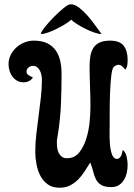

<svg xmlns="http://www.w3.org/2000/svg" viewBox="-20 -873 627 898"><path d="M138 -683Q175 -683 200 -671Q225 -659 240 -638Q255 -617 261.5 -589Q268 -561 268 -528Q268 -458 265 -386.5Q262 -315 251 -246Q249 -236 247.5 -226.5Q246 -217 246 -207Q246 -195 247.5 -182Q249 -169 254.5 -158Q260 -147 269 -140Q278 -133 293 -133Q330 -133 351.5 -161Q373 -189 384.5 -227.5Q396 -266 399.5 -306.5Q403 -347 403 -373Q403 -421 401 -469.5Q399 -518 399 -566Q399 -591 403 -612.5Q407 -634 417.5 -650Q428 -666 447 -674.5Q466 -683 495 -683Q540 -683 558.5 -659Q577 -635 577 -593Q577 -581 575.5 -569.5Q574 -558 566 -547Q560 -555 552 -562.5Q544 -570 533 -570Q527 -570 522 -567Q517 -564 512 -560Q504 -552 500 -515Q496 -478 494.5 -433Q493 -388 493 -347.5Q493 -307 493 -292Q493 -281 492.5 -254.5Q492 -228 494 -200.5Q496 -173 503.5 -151.5Q511 -130 527 -130Q534 -130 539 -134.5Q544 -139 547 -145.5Q550 -152 551.5 -159.5Q553 -167 554 -172Q568 -161 572.5 -139.5Q577 -118 577 -101Q577 -83 573 -65Q569 -47 560 -32Q551 -17 536.5 -7.5Q522 2 501 2Q470 2 454 -7.5Q438 -17 429.5 -33Q421 -49 416 -70Q411 -91 402 -113Q389 -92 375.5 -71Q362 -50 345 -33Q328 -16 307 -5.5Q286 5 258 5Q225 5 203 -11Q181 -27 168.5 -51.5Q156 -76 150.5 -105.5Q145 -135 145 -162Q145 -204 150 -246.5Q155 -289 160.5 -331Q166 -373 171 -415.5Q176 -458 176 -500Q176 -509 174 -520.5Q172 -532 167 -542Q162 -552 154 -558.5Q146 -565 134 -565Q123 -565 113.5 -557.5Q104 -550 104 -538Q104 -527 115 -520.5Q126 -514 134 -510Q118 -488 90 -488Q73 -488 60 -495.5Q47 -503 38 -515Q29 -527 24.5 -542.5Q20 -558 20 -573Q20 -596 30 -616Q40 -636 56.5 -651Q73 -666 94.5 -674.5Q116 -683 138 -683ZM171 -714Q171 -722 188.5 -744.5Q206 -767 229.5 -791Q253 -815 276 -834Q299 -853 311 -853Q330 -853 351 -836.5Q372 -820 391.5 -797.5Q411 -775 427.5 -751.5Q444 -728 455 -714H454Q441 -714 420.5 -721Q400 -728 379 -738.5Q358 -749 340 -760.5Q322 -772 313 -781Q304 -772 285.5 -760.5Q267 -749 246 -738.5Q225 -728 205 -721Q185 -714 172 -714Z"/></svg>

Font: Gloria
Style: Regular
Weight: 400
Designer: Peter Wiegel
Foundry: Peter Wiegel
Version: Version 1.000